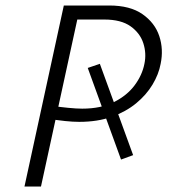

<svg xmlns="http://www.w3.org/2000/svg" viewBox="-20 -678 613 698"><path d="M268 -235Q245 -235 216.5 -238Q188 -241 159 -245L169 -293Q198 -289 228 -286Q258 -283 279 -283Q347 -283 394.5 -307Q442 -331 469.5 -368Q497 -405 505 -446Q513 -484 501 -521Q489 -558 454.5 -582.5Q420 -607 359 -607H261L129 0H69L212 -658H377Q453 -658 498 -626.5Q543 -595 559 -547Q575 -499 564 -446Q557 -408 534.5 -370.5Q512 -333 475 -302.5Q438 -272 386.5 -253.5Q335 -235 268 -235ZM299 -431 343 -446 464 -114 420 -98Z"/></svg>

Font: Ysabeau Office Light
Style: Italic
Weight: 300
Italic angle: -12°
Designer: Christian Thalmann (Catharsis Fonts)
Version: Version 2.001;gftools[0.9.30]; featfreeze: tnum,lnum,ss02